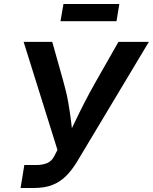

<svg xmlns="http://www.w3.org/2000/svg" viewBox="-20 -936 761 956"><path d="M82.5 0 101.1 -114.3H157.7Q193.4 -114.3 216.1 -124.5Q238.8 -134.8 251 -160.2L266.1 -189.5L97.7 -727.5H240.2L294.4 -534.7Q311 -476.6 320.1 -424.6Q329.1 -372.6 334.7 -325.4Q340.3 -278.3 345.7 -234.9H307.6Q329.1 -278.8 351.3 -325.4Q373.5 -372.1 399.9 -423.8Q426.3 -475.6 460 -534.7L569.8 -727.5H721.2L365.7 -134.3Q340.3 -91.8 311 -61.8Q281.7 -31.7 242.9 -15.9Q204.1 0 149.4 0ZM574.2 -916 560.1 -830.6H281.2L295.9 -916Z"/></svg>

Font: Inter 16pt SemiBold
Style: Italic
Weight: 600
Italic angle: -9.3988°
Version: Version 4.001;git-66647c0bb